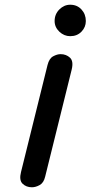

<svg xmlns="http://www.w3.org/2000/svg" viewBox="-20 -792 386 812"><path d="M277 -639Q251 -639 231 -658Q211 -677 211 -703Q211 -732 231 -752Q251 -772 277 -772Q306 -772 324.5 -752Q343 -732 343 -703Q343 -677 324.5 -658Q306 -639 277 -639ZM115 0Q91 0 75.5 -15Q60 -30 69 -65L181 -517Q188 -545 205 -554Q222 -563 236 -563Q260 -563 276 -548Q292 -533 283 -497L171 -45Q165 -19 148 -9.5Q131 0 115 0Z"/></svg>

Font: Edu TAS Beginner SemiBold
Style: Regular
Weight: 600
Version: Version 1.003